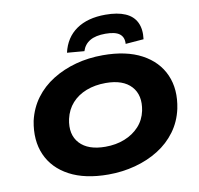

<svg xmlns="http://www.w3.org/2000/svg" viewBox="-100 -1062 1220 1178"><g transform="rotate(-10 510.5 -473.5)"><path d="M482 11Q336 11 239.5 -40.5Q143 -92 103 -183Q63 -274 86 -393Q104 -471 148.5 -531Q193 -591 259 -632Q325 -673 404.5 -694.5Q484 -716 573 -716Q719 -716 815 -664.5Q911 -613 951 -522Q991 -431 967 -313Q950 -235 905.5 -174.5Q861 -114 795.5 -73Q730 -32 649.5 -10.5Q569 11 482 11ZM493 -160Q559 -160 613 -181.5Q667 -203 703.5 -242.5Q740 -282 752 -338Q771 -433 720 -489Q669 -545 561 -545Q494 -545 440 -524Q386 -503 350.5 -463.5Q315 -424 302 -367Q282 -272 333.5 -216Q385 -160 493 -160ZM467 -760 360 -769Q381 -861 451 -909.5Q521 -958 632 -958Q707 -958 755.5 -937Q804 -916 824.5 -873.5Q845 -831 837 -769L724 -760Q727 -801 700.5 -822Q674 -843 612 -843Q551 -843 515.5 -822Q480 -801 467 -760Z"/></g></svg>

Font: Nunito Sans 10pt Expanded Black
Style: Italic
Weight: 900
Width: 7
Italic angle: -9°
Designer: Vernon Adams
Foundry: Vernon Adams
Version: Version 3.101;gftools[0.9.27]